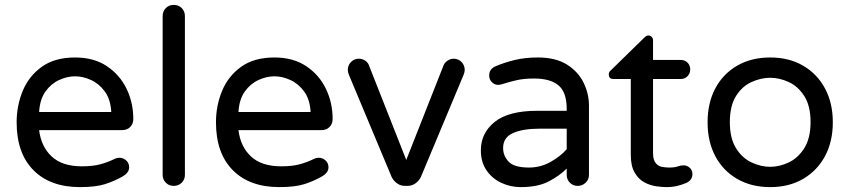

<svg xmlns="http://www.w3.org/2000/svg" viewBox="-20 -755 3473 785"><path d="M307 10Q185 10 116.5 -59.5Q48 -129 48 -255Q48 -323 73 -383.5Q98 -444 151 -482Q204 -520 287 -520Q364 -520 417 -484.5Q470 -449 497.5 -392Q525 -335 525 -268Q525 -249 512.5 -236Q500 -223 479 -223H140Q148 -156 191 -115.5Q234 -75 315 -75Q360 -75 391 -83.5Q422 -92 450 -106Q458 -110 468 -110Q484 -110 496 -99Q508 -88 508 -71Q508 -59 500.5 -49.5Q493 -40 482 -34Q449 -15 410.5 -2.5Q372 10 307 10ZM140 -297H435Q432 -349 408.5 -381Q385 -413 352 -428Q319 -443 287 -443Q255 -443 222 -428Q189 -413 166 -381Q143 -349 140 -297Z M690 5Q671 5 658 -8Q645 -21 645 -40V-689Q645 -709 658 -722Q671 -735 690 -735Q710 -735 723 -722Q736 -709 736 -689V-40Q736 -21 723 -8Q710 5 690 5Z M1122 10Q1000 10 931.5 -59.5Q863 -129 863 -255Q863 -323 888 -383.5Q913 -444 966 -482Q1019 -520 1102 -520Q1179 -520 1232 -484.5Q1285 -449 1312.5 -392Q1340 -335 1340 -268Q1340 -249 1327.5 -236Q1315 -223 1294 -223H955Q963 -156 1006 -115.5Q1049 -75 1130 -75Q1175 -75 1206 -83.5Q1237 -92 1265 -106Q1273 -110 1283 -110Q1299 -110 1311 -99Q1323 -88 1323 -71Q1323 -59 1315.5 -49.5Q1308 -40 1297 -34Q1264 -15 1225.5 -2.5Q1187 10 1122 10ZM955 -297H1250Q1247 -349 1223.5 -381Q1200 -413 1167 -428Q1134 -443 1102 -443Q1070 -443 1037 -428Q1004 -413 981 -381Q958 -349 955 -297Z M1636 5Q1617 5 1602.5 -6Q1588 -17 1581 -32L1407 -448Q1402 -460 1402 -469Q1402 -488 1415 -501.5Q1428 -515 1447 -515Q1461 -515 1472.5 -507.5Q1484 -500 1488 -489L1641 -101L1794 -489Q1799 -500 1810.5 -507.5Q1822 -515 1835 -515Q1854 -515 1867 -501.5Q1880 -488 1880 -469Q1880 -460 1875 -448L1701 -32Q1694 -17 1679.5 -6Q1665 5 1646 5Z M2109 10Q2066 10 2028.5 -8Q1991 -26 1968.5 -59.5Q1946 -93 1946 -140Q1946 -211 2002.5 -256.5Q2059 -302 2176 -302H2297V-310Q2297 -377 2264 -405.5Q2231 -434 2163 -434Q2121 -434 2089.5 -426.5Q2058 -419 2030 -410Q2022 -408 2017 -408Q2002 -408 1991 -419Q1980 -430 1980 -446Q1980 -473 2006 -484Q2041 -499 2083.5 -509.5Q2126 -520 2179 -520Q2252 -520 2298 -491Q2344 -462 2366 -417Q2388 -372 2388 -323V-40Q2388 -21 2374.5 -8Q2361 5 2342 5Q2323 5 2310 -8Q2297 -21 2297 -40V-66Q2270 -38 2225 -14Q2180 10 2109 10ZM2143 -70Q2190 -70 2231 -93Q2272 -116 2297 -145V-229H2188Q2118 -229 2077.5 -211Q2037 -193 2037 -150Q2037 -118 2059.5 -94Q2082 -70 2143 -70Z M2705 10Q2687 10 2662.5 6.5Q2638 3 2614.5 -9.5Q2591 -22 2575 -49Q2559 -76 2559 -122V-432H2488Q2469 -432 2469 -451Q2469 -461 2478 -468L2614 -601Q2616 -603 2620.5 -606.5Q2625 -610 2631 -610Q2639 -610 2644.5 -604Q2650 -598 2650 -590V-510H2763Q2780 -510 2791 -499Q2802 -488 2802 -471Q2802 -455 2791 -443.5Q2780 -432 2763 -432H2650V-130Q2650 -101 2661 -88Q2672 -75 2687.5 -72.5Q2703 -70 2715 -70Q2739 -70 2750.5 -74.5Q2762 -79 2775 -79Q2789 -79 2800 -69Q2811 -59 2811 -43Q2811 -20 2788 -8Q2770 0 2749.5 5Q2729 10 2705 10Z M3129 10Q3052 10 2994 -23.5Q2936 -57 2904.5 -116.5Q2873 -176 2873 -255Q2873 -334 2904.5 -393.5Q2936 -453 2994 -486.5Q3052 -520 3129 -520Q3206 -520 3263.5 -486.5Q3321 -453 3353 -393.5Q3385 -334 3385 -255Q3385 -176 3353 -116.5Q3321 -57 3263.5 -23.5Q3206 10 3129 10ZM3129 -73Q3167 -73 3205 -91Q3243 -109 3268.5 -149.5Q3294 -190 3294 -256Q3294 -322 3268.5 -362Q3243 -402 3205 -419.5Q3167 -437 3129 -437Q3091 -437 3052.5 -419.5Q3014 -402 2989 -362Q2964 -322 2964 -256Q2964 -190 2989 -149.5Q3014 -109 3052.5 -91Q3091 -73 3129 -73Z"/></svg>

Font: Varela Round
Style: Regular
Weight: 400
Designer: Joe Prince, Avraham Cornfeld
Foundry: Joe Prince, Avraham Cornfeld
Version: Version 3.010; ttfautohint (v1.8.4.7-5d5b)